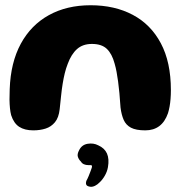

<svg xmlns="http://www.w3.org/2000/svg" viewBox="-20 -486 722 732"><path d="M107 11Q74 11 53.2 -2.5Q32.5 -16 22.5 -47Q19.5 -58.5 18 -73.2Q16.5 -88 16.2 -106.2Q16 -124.5 17 -146Q20.5 -247.5 59.2 -319Q98 -390.5 166.2 -428.2Q234.5 -466 325.5 -466Q417 -466 486 -429.5Q555 -393 593.2 -321Q631.5 -249 631.5 -142.5Q631.5 -124.5 630.2 -108.8Q629 -93 626.5 -79.5Q624 -66 620.5 -54.5Q609 -21.5 587.2 -5.2Q565.5 11 534 11Q498.5 11 479.2 0.8Q460 -9.5 451.5 -29Q443 -48.5 439.5 -76Q437.5 -107 435.2 -131.5Q433 -156 430.2 -175.5Q427.5 -195 424.5 -211.5Q421.5 -228 417 -243.5Q407 -281 387.2 -299.8Q367.5 -318.5 330.5 -318.5Q295.5 -318.5 273.5 -298.8Q251.5 -279 238 -242Q231.5 -225.5 227 -207Q222.5 -188.5 219 -167.2Q215.5 -146 213 -121.5Q210.5 -97 207.5 -69.5Q204 -37.5 189.5 -20Q175 -2.5 153.8 4.2Q132.5 11 107 11ZM324 226Q311 224 308.8 217.8Q306.5 211.5 309 204Q313.5 196 318 185.2Q322.5 174.5 325.5 166Q328.5 159 330 153.2Q331.5 147.5 330 145Q328.5 143.5 325.2 143.5Q322 143.5 316.5 143.5Q307.5 143.5 300 140.2Q292.5 137 288.5 130Q280.5 122.5 277 112.2Q273.5 102 281.5 87Q291.5 66 314 62.2Q336.5 58.5 354.5 68Q378.5 78.5 387.8 99.2Q397 120 391.5 151.5Q388.5 168.5 379.5 184Q370.5 199.5 359.5 209.5Q352 217.5 342.5 222.2Q333 227 324 226Z"/></svg>

Font: Gluten SemiBold
Style: Regular
Weight: 600
Designer: Tyler Finck
Foundry: Etcetera Type Company
Version: Version 1.300